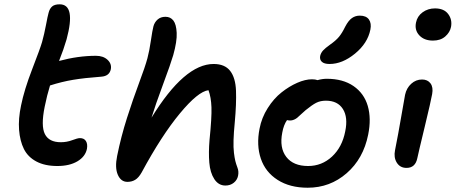

<svg xmlns="http://www.w3.org/2000/svg" viewBox="-20 -816 2122 894"><path d="M247.1 -43Q189 -43 149.4 -64Q109.9 -85 91.3 -122.3Q72.8 -159.7 68.8 -211.4Q64.9 -263.2 78.1 -325.2Q92.8 -397.9 129.9 -493.9Q167 -589.8 175.8 -620.1Q186 -656.7 194.1 -699.5Q202.1 -742.2 206.1 -755.9Q210.9 -775.4 222.4 -785.6Q233.9 -795.9 257.8 -795.9Q334 -795.9 290 -632.8Q276.4 -585.9 254.9 -532.2Q343.8 -556.2 426.8 -556.2Q460.4 -556.2 480.5 -537.8Q500.5 -519.5 496.1 -494.1Q489.7 -461.9 452.1 -459Q372.6 -453.1 320.1 -444.3Q267.6 -435.5 212.9 -418Q198.7 -372.1 188 -318.8Q169.9 -229.5 189 -191.7Q208 -153.8 263.2 -153.8Q291 -153.8 316.2 -163.3Q341.3 -172.9 352.1 -172.9Q371.6 -172.9 380.1 -159.2Q388.7 -145.5 384.8 -123Q377.4 -86.9 340.6 -64.9Q303.7 -43 247.1 -43Z M573.2 30.8Q543 30.8 528.6 -2.2Q514.2 -35.2 525.4 -89.8Q543.5 -179.7 571.3 -266.8Q599.1 -354 627.4 -429.4Q655.8 -504.9 666.5 -544.9Q675.8 -580.1 682.6 -627.4Q689.5 -674.8 694.3 -692.9Q699.2 -711.9 713.6 -724.9Q728 -737.8 750.5 -737.8Q773.9 -737.8 787.4 -720.2Q800.8 -702.6 802.7 -663.1Q804.7 -623.5 786.6 -559.1Q774.9 -519 739 -422.6Q703.1 -326.2 685.5 -268.1Q838.9 -518.1 974.6 -518.1Q1026.9 -518.1 1051.8 -485.8Q1076.7 -453.6 1078.9 -393.3Q1081.1 -333 1073.2 -247.1Q1068.4 -198.7 1067.4 -163.6Q1066.4 -128.4 1069.3 -104.5Q1072.3 -80.6 1075.7 -66.7Q1079.1 -52.7 1085.4 -36.1Q1092.8 -18.1 1088.4 2.9Q1084.5 22 1068.6 34.9Q1052.7 47.9 1029.3 47.9Q997.6 47.9 978 18.1Q958.5 -11.7 954.6 -58.8Q950.7 -106 955.6 -164.1Q966.3 -269 964.6 -316.4Q962.9 -363.8 950.7 -396Q902.3 -390.1 817.4 -287.6Q732.4 -185.1 639.6 -13.2Q625.5 11.7 609.6 21.2Q593.8 30.8 573.2 30.8Z M1514.6 -518.1Q1489.7 -518.1 1478.8 -528.1Q1467.8 -538.1 1470.7 -555.2Q1474.1 -569.8 1484.1 -580.8Q1494.1 -591.8 1516.6 -607.9Q1544.4 -627.4 1558.8 -645Q1573.2 -662.6 1587.4 -691.9Q1602.5 -720.7 1618.7 -731.9Q1634.8 -743.2 1655.3 -743.2Q1685.1 -743.2 1697.8 -725.3Q1710.4 -707.5 1704.6 -678.2Q1691.9 -614.7 1633.1 -566.4Q1574.2 -518.1 1514.6 -518.1ZM1412.6 58.1Q1329.6 58.1 1272.7 21.7Q1215.8 -14.6 1194.6 -77.1Q1173.3 -139.6 1188.5 -216.8Q1198.2 -268.1 1226.6 -312.7Q1254.9 -357.4 1290.8 -385.7Q1326.7 -414.1 1364 -430.4Q1401.4 -446.8 1432.6 -446.8Q1448.2 -446.8 1458.5 -442.9Q1481.4 -449.2 1501.5 -449.2Q1576.7 -449.2 1626 -415.3Q1675.3 -381.3 1692.4 -322.8Q1709.5 -264.2 1694.3 -189Q1671.9 -77.1 1594.2 -9.5Q1516.6 58.1 1412.6 58.1ZM1294.4 -199.2Q1280.3 -127.9 1313 -85.4Q1345.7 -43 1414.6 -43Q1478.5 -43 1525.9 -86.9Q1573.2 -130.9 1587.4 -204.1Q1601.1 -269.5 1576.7 -308.3Q1552.2 -347.2 1497.6 -347.2Q1471.7 -347.2 1452.1 -337.2Q1432.6 -327.1 1403.3 -303.2Q1393.6 -294.9 1381.3 -283.4Q1369.1 -272 1363.5 -267.3Q1357.9 -262.7 1349.1 -258.8Q1340.3 -254.9 1330.6 -254.9Q1324.2 -254.9 1316.4 -256.8Q1300.8 -234.4 1294.4 -199.2Z M1996.1 -627Q1955.1 -627 1932.4 -651.4Q1909.7 -675.8 1917 -710.9Q1922.9 -740.7 1947.8 -758.8Q1972.7 -776.9 2005.4 -776.9Q2047.4 -776.9 2066.9 -750.7Q2086.4 -724.6 2080.1 -690.9Q2075.2 -665.5 2053.2 -646.2Q2031.2 -627 1996.1 -627ZM1873 -34.2Q1842.8 -34.2 1827.6 -58.6Q1812.5 -83 1819.3 -116.2Q1835 -195.3 1847.9 -271.2Q1860.8 -347.2 1866.2 -375Q1873 -406.2 1894.8 -426Q1916.5 -445.8 1945.3 -445.8Q1971.2 -445.8 1984.6 -427.7Q1998 -409.7 1992.2 -377.9Q1986.8 -346.7 1957.3 -224.4Q1927.7 -102.1 1923.3 -80.1Q1914.1 -34.2 1873 -34.2Z"/></svg>

Font: Shantell Sans Irregular Bouncy
Style: Italic
Weight: 500
Italic angle: -11.31°
Designer: Stephen Nixon, Anya Danilova, Shantell Martin
Foundry: Arrow Type
Version: Version 1.006;[9816181b4]